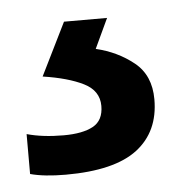

<svg xmlns="http://www.w3.org/2000/svg" viewBox="-32 -31 282 302"><g transform="rotate(-5 109.5 120.0)"><path d="M210 134Q210 185 174 212.5Q138 240 61 240Q27 240 5 234V171Q30 178 63 178Q93 178 109.5 169Q126 160 126 137Q126 113 102 101Q78 89 38 83L79 0H147L125 47Q159 55 184.5 75.5Q210 96 210 134Z"/></g></svg>

Font: Noto Sans Tai Tham Medium
Style: Regular
Weight: 500
Designer: Monotype Design Team 2013. Revised by David WIlliams 2020
Foundry: Monotype Imaging Inc.
Version: Version 2.002; ttfautohint (v1.8.4.7-5d5b)